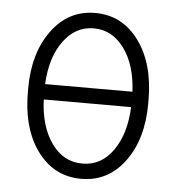

<svg xmlns="http://www.w3.org/2000/svg" viewBox="-45 -580 584 632"><g transform="rotate(5 247.5 -264.0)"><path d="M46.4 -271.5Q46.4 -388.2 101.3 -463.1Q156.2 -538.1 244.6 -538.1Q334.5 -538.1 389.4 -463.1Q444.3 -388.2 444.3 -268.1V-255.9Q444.3 -139.2 389.6 -64.7Q335 9.8 245.6 9.8Q160.2 9.8 106 -58.3Q51.8 -126.5 46.9 -236.8ZM245.6 -40.5Q308.1 -40.5 346.9 -96.2Q385.7 -151.9 389.2 -239.7H100.6Q104 -150.9 143.3 -95.7Q182.6 -40.5 245.6 -40.5ZM100.6 -290.5H389.2Q384.8 -379.4 345 -433.3Q305.2 -487.3 244.6 -487.3Q184.1 -487.3 144.5 -433.1Q105 -378.9 100.6 -290.5Z"/></g></svg>

Font: Roboto Condensed Light
Style: Regular
Weight: 300
Designer: Google
Version: Version 2.134; 2016